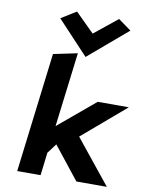

<svg xmlns="http://www.w3.org/2000/svg" viewBox="-107 -1088 901 1173"><g transform="rotate(10 343.5 -501.5)"><path d="M180 -955 373 -749 615 -955 535 -1013 391 -897 274 -1013ZM639 10 419 -263 687 -492H494L266 -301L323 -763L174 -732L83 10H228L245 -132L290 -192L450 10Z"/></g></svg>

Font: Bluebird
Style: SfBdObl
Weight: 700
Designer: Jasper
Foundry: Cannot Into Space Fonts
Version: Version 0.98